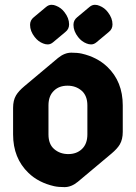

<svg xmlns="http://www.w3.org/2000/svg" viewBox="-20 -765 562 795"><path d="M373 -745.1Q382.8 -745.1 391.6 -741.2Q413.1 -732.9 426.8 -714.4Q445.8 -689.9 445.8 -664.1Q445.8 -644.5 430.7 -632.8L379.9 -590.3Q369.1 -581.1 357.4 -581.1Q347.7 -581.1 338.4 -585Q317.9 -592.8 303.2 -611.8Q284.2 -636.2 284.2 -662.1Q284.2 -681.2 299.3 -693.4L350.1 -735.8Q360.8 -745.1 373 -745.1ZM193.4 -745.1Q203.1 -745.1 211.9 -741.2Q233.4 -732.9 247.1 -714.4Q266.1 -689.9 266.1 -664.1Q266.1 -644.5 251 -632.8L200.2 -590.3Q189.5 -581.1 177.7 -581.1Q168 -581.1 158.7 -585Q138.2 -592.8 123.5 -611.8Q104.5 -636.2 104.5 -662.1Q104.5 -681.2 119.6 -693.4L170.4 -735.8Q181.2 -745.1 193.4 -745.1ZM247.1 9.8Q221.7 9.8 204.1 5.9Q139.6 -8.8 98.1 -48.8Q34.2 -109.9 34.2 -208.5V-318.4Q34.2 -349.6 46.4 -370.1Q57.1 -388.2 81.1 -408.2L220.2 -524.9Q247.1 -546.9 275.4 -546.9Q300.8 -546.9 318.4 -543Q382.3 -528.3 424.3 -488.3Q488.3 -427.2 488.3 -328.6V-218.8Q488.3 -188 476.1 -167Q465.8 -149.4 441.4 -128.9L302.2 -12.2Q275.4 9.8 247.1 9.8ZM318.8 -147.5Q341.8 -168.9 341.8 -208.5V-328.6Q341.8 -368.7 317.9 -389.6Q293.9 -410.2 259.8 -410.2Q224.6 -410.2 203.6 -389.6Q180.7 -368.2 180.7 -328.6V-208.5Q180.7 -167.5 204.6 -147.5Q228.5 -127 262.7 -127Q296.9 -127 318.8 -147.5Z"/></svg>

Font: Gothica
Style: Bold
Weight: 700
Designer: Wojciech Kalinowski "wmk69" (wmk69@o2.pl)
Foundry: Wojciech Kalinowski "wmk69" (wmk69@o2.pl)
Version: Version 2.1.0; 2021-05-14